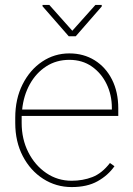

<svg xmlns="http://www.w3.org/2000/svg" viewBox="-20 -757 544 787"><path d="M273.9 9.8Q210 9.8 157.2 -23.9Q104.5 -57.6 73.5 -116.9Q42.5 -176.3 42.5 -252.9V-274.4Q42.5 -351.6 72.5 -411.1Q102.5 -470.7 152.8 -504.4Q203.1 -538.1 264.2 -538.1Q322.8 -538.1 368.2 -509.8Q413.6 -481.4 439.2 -430.7Q464.8 -379.9 464.8 -312.5V-281.7H68.8Q68.8 -278.3 68.8 -274.4V-252.9Q68.8 -187 95.9 -133.3Q123 -79.6 169.4 -47.9Q215.8 -16.1 273.9 -16.1Q319.3 -16.1 358.6 -31.2Q397.9 -46.4 430.7 -88.9L449.2 -75.7Q422.9 -38.1 380.1 -14.2Q337.4 9.8 273.9 9.8ZM264.2 -511.7Q210.9 -511.7 169.4 -484.9Q127.9 -458 102.3 -411.9Q76.7 -365.7 70.8 -308.1H438.5V-314.5Q438.5 -367.7 417 -412.4Q395.5 -457 356.4 -484.4Q317.4 -511.7 264.2 -511.7ZM182.1 -736.8 276.4 -630.9 371.1 -736.8H397V-730.5L290.5 -608.4H261.7L154.3 -731.4V-736.8Z"/></svg>

Font: Vazirmatn RD Thin
Style: Regular
Weight: 100
Designer: Saber Rastikerdar
Foundry: Saber Rastikerdar
Version: Version 32.102